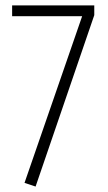

<svg xmlns="http://www.w3.org/2000/svg" viewBox="-20 -684 399 711"><path d="M329.1 -664.1V-627.9L111.8 6.8L70.8 -6.8L284.2 -624H24.9V-664.1Z"/></svg>

Font: Fira Sans Compressed ExtraLight
Style: Regular
Weight: 250
Width: 1
Designer: Carrois Corporate & Edenspiekermann AG
Foundry: Carrois Corporate GbR & Edenspiekermann AG
Version: Version 4.203;PS 004.203;hotconv 1.0.88;makeotf.lib2.5.64775